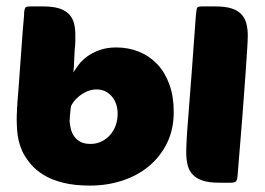

<svg xmlns="http://www.w3.org/2000/svg" viewBox="-20 -570 826 599"><path d="M343 -422Q381 -422 414 -408.5Q447 -395 471 -369.5Q495 -344 508.5 -306.5Q522 -269 522 -221Q522 -166 501 -123.5Q480 -81 444.5 -51.5Q409 -22 361.5 -6.5Q314 9 261 9Q212 9 176.5 0Q141 -9 116.5 -24Q92 -39 76 -58Q60 -77 50 -97Q36 -128 33.5 -163Q31 -198 33 -224V-225V-232Q34 -237 34 -240.5Q34 -244 34 -247Q36 -267 37.5 -289.5Q39 -312 41 -338Q44 -375 47 -420.5Q50 -466 55 -521Q55 -542 60 -547Q63 -550 75 -550H114Q144 -550 164 -544Q183 -538 195 -526Q206 -515 211 -497Q215 -482 215 -459Q215 -451 215 -440.5Q215 -430 213 -415Q212 -401 211.5 -383.5Q211 -366 209 -344Q215 -354 225 -367.5Q235 -381 251 -393Q267 -405 290 -413.5Q313 -422 343 -422ZM263 -121Q281 -121 296.5 -128.5Q312 -136 323.5 -149Q335 -162 341 -179Q347 -196 347 -215Q347 -248 328.5 -269.5Q310 -291 281 -291Q266 -291 252 -285Q238 -279 227 -270Q216 -261 209 -251.5Q202 -242 201 -236Q200 -229 199.5 -222Q199 -215 198 -207Q198 -197 197 -193Q198 -181 201 -168Q204 -155 211.5 -144.5Q219 -134 231 -127.5Q243 -121 263 -121ZM663 0Q632 0 612.5 -6.5Q593 -13 581.5 -25Q570 -37 565.5 -54.5Q561 -72 561 -95Q561 -110 562.5 -137.5Q564 -165 568 -213.5Q572 -262 577.5 -336.5Q583 -411 591 -521Q593 -543 595.5 -546.5Q598 -550 612 -550H651Q682 -550 701.5 -544Q721 -538 732.5 -526Q744 -514 748.5 -497Q753 -480 753 -459Q753 -444 751 -414Q749 -384 745.5 -332.5Q742 -281 736 -204.5Q730 -128 721 -20Q720 -8 716 -4Q712 0 699 0Z"/></svg>

Font: Poetsen One
Style: Regular
Weight: 400
Designer: Pablo Impallari, Rodrigo Fuenzalida
Foundry: Pablo Impallari, Rodrigo Fuenzalida
Version: Version 1.001; ttfautohint (v0.93) -l 8 -r 50 -G 200 -x 14 -